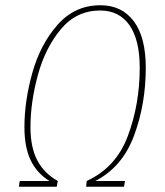

<svg xmlns="http://www.w3.org/2000/svg" viewBox="-20 -711 628 731"><path d="M535 -453Q535 -315 490.5 -195Q446 -75 343 -22H456L452 0H308L310 -22Q422 -73 467 -194Q512 -315 512 -453Q512 -559 473 -615Q434 -671 361 -671Q271 -671 211.5 -599.5Q152 -528 124 -424.5Q96 -321 96 -227Q96 -150 122 -100.5Q148 -51 200 -22L196 0H52L55 -22H168Q120 -52 96.5 -101.5Q73 -151 73 -227Q73 -327 103.5 -435Q134 -543 199.5 -617Q265 -691 362 -691Q444 -691 489.5 -630Q535 -569 535 -453Z"/></svg>

Font: Fira Sans Extra Condensed Thin
Style: Italic
Weight: 250
Width: 3
Italic angle: -8°
Designer: Carrois Corporate & Edenspiekermann AG
Foundry: Carrois Corporate GbR & Edenspiekermann AG
Version: Version 4.203